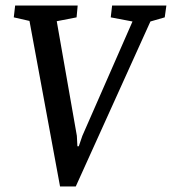

<svg xmlns="http://www.w3.org/2000/svg" viewBox="-20 -668 624 697"><path d="M198 9 87 -592 30 -605 35 -648H262L258 -605L186 -591L259 -175L261 -137H266L279 -175L461 -590L382 -605L387 -648H584L578 -605L526 -590L255 9Z"/></svg>

Font: Faustina Light Medium
Style: Italic
Weight: 500
Italic angle: -8°
Version: Version 1.200